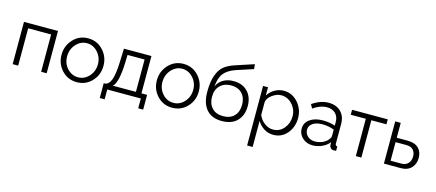

<svg xmlns="http://www.w3.org/2000/svg" viewBox="-62 -1409 5189 2286"><g transform="rotate(15 2532.0 -266.5)"><path d="M74 0V-521H493V0H425V-460H142V0Z M865 -530Q976 -530 1050 -450Q1124 -370 1124 -259Q1124 -148 1050 -69Q976 10 865 10Q754 10 680.5 -69Q607 -148 607 -259Q607 -370 681 -450Q755 -530 865 -530ZM865 -470Q788 -470 732 -407.5Q676 -345 676 -258Q676 -171 731.5 -110.5Q787 -50 865 -50Q943 -50 999 -111.5Q1055 -173 1055 -260Q1055 -347 999 -408.5Q943 -470 865 -470Z M1180 121V-61H1189Q1239 -61 1267.5 -130Q1296 -199 1301 -376L1306 -521H1645V-61H1715V121H1654V0H1240V121ZM1292 -61H1577V-460H1367L1364 -370Q1356 -113 1292 -61Z M2040 -530Q2151 -530 2225 -450Q2299 -370 2299 -259Q2299 -148 2225 -69Q2151 10 2040 10Q1929 10 1855.5 -69Q1782 -148 1782 -259Q1782 -370 1856 -450Q1930 -530 2040 -530ZM2040 -470Q1963 -470 1907 -407.5Q1851 -345 1851 -258Q1851 -171 1906.5 -110.5Q1962 -50 2040 -50Q2118 -50 2174 -111.5Q2230 -173 2230 -260Q2230 -347 2174 -408.5Q2118 -470 2040 -470Z M2652 10Q2527 10 2462 -66.5Q2397 -143 2397 -282Q2397 -409 2426.5 -488.5Q2456 -568 2506 -607.5Q2556 -647 2641 -674L2860 -746L2866 -687L2655 -618Q2561 -585 2516.5 -529.5Q2472 -474 2463 -365Q2488 -423 2542 -454.5Q2596 -486 2668 -486Q2779 -486 2843 -419Q2907 -352 2907 -242Q2907 -126 2840.5 -58Q2774 10 2652 10ZM2838 -239Q2838 -325 2789.5 -377Q2741 -429 2652 -429Q2571 -429 2519 -379Q2467 -329 2467 -239Q2467 -155 2515.5 -102.5Q2564 -50 2652 -50Q2740 -50 2789 -101Q2838 -152 2838 -239Z M3089 -108V213H3021V-521H3082V-420Q3114 -470 3166 -500Q3218 -530 3276 -530Q3381 -530 3452 -448.5Q3523 -367 3523 -260Q3523 -147 3456.5 -68.5Q3390 10 3287 10Q3224 10 3172.5 -22.5Q3121 -55 3089 -108ZM3454 -260Q3454 -345 3397.5 -407.5Q3341 -470 3260 -470Q3206 -470 3151 -430.5Q3096 -391 3089 -341V-181Q3113 -124 3162 -87Q3211 -50 3268 -50Q3350 -50 3402 -113.5Q3454 -177 3454 -260Z M3596 -150Q3596 -222 3657 -265.5Q3718 -309 3816 -309Q3899 -309 3968 -285V-329Q3968 -395 3929 -434Q3890 -473 3821 -473Q3742 -473 3654 -412L3628 -460Q3730 -530 3828 -530Q3924 -530 3980 -474.5Q4036 -419 4036 -323V-82Q4036 -55 4061 -54V0Q4037 3 4030 2Q4006 1 3992.5 -13.5Q3979 -28 3978 -46L3977 -84Q3942 -40 3886.5 -15Q3831 10 3772 10Q3696 10 3646 -36.5Q3596 -83 3596 -150ZM3945 -110Q3968 -136 3968 -160V-236Q3901 -263 3824 -263Q3750 -263 3705.5 -233.5Q3661 -204 3661 -155Q3661 -109 3695.5 -75.5Q3730 -42 3788 -42Q3836 -42 3878.5 -61Q3921 -80 3945 -110Z M4304 0V-460H4118V-521H4558V-460H4372V0Z M4650 0V-521H4718V-337H4853Q4940 -337 4986.5 -292.5Q5033 -248 5033 -172Q5033 -97 4987 -48.5Q4941 0 4858 0ZM4718 -54H4849Q4906 -54 4935 -87.5Q4964 -121 4964 -171Q4964 -221 4936.5 -252Q4909 -283 4847 -283H4718Z"/></g></svg>

Font: Raleway-v4020
Style: Regular
Weight: 400
Designer: Matt McInerney, Pablo Impallari, Rodrigo Fuenzalida
Foundry: Matt McInerney, Pablo Impallari, Rodrigo Fuenzalida
Version: Version 4.020;PS 004.020;hotconv 1.0.88;makeotf.lib2.5.64775